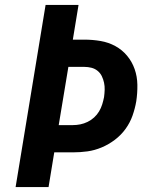

<svg xmlns="http://www.w3.org/2000/svg" viewBox="-20 -755 640 775"><path d="M43 0 164 -735H297L274 -595H321Q354 -595 386 -589.5Q418 -584 445.5 -569Q473 -554 493 -530Q513 -506 523.5 -476Q534 -446 534.5 -412.5Q535 -379 530 -346Q525 -317 515 -288.5Q505 -260 487 -235Q469 -210 444 -191Q419 -172 390.5 -160Q362 -148 333 -144Q304 -140 274 -140H199L176 0ZM274 -250Q289 -250 304 -253Q319 -256 333.5 -263Q348 -270 360 -281Q372 -292 380 -305.5Q388 -319 392.5 -333.5Q397 -348 400 -363Q402 -378 402.5 -392.5Q403 -407 400 -421Q397 -435 391 -447.5Q385 -460 374 -469Q363 -478 349 -481.5Q335 -485 321 -485H256L217 -250Z"/></svg>

Font: Iosevka Curly XBdEx
Style: Italic
Weight: 800
Width: 7
Italic angle: -9°
Monospace: yes
Designer: Belleve Invis
Foundry: Belleve Invis
Version: Version 11.1.0; ttfautohint (v1.8.3)